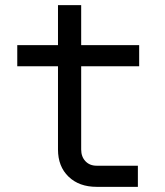

<svg xmlns="http://www.w3.org/2000/svg" viewBox="-20 -725 640 745"><path d="M355 0Q287 0 246 -39.5Q205 -79 205 -145V-468H47V-550H205V-705H295V-550H520V-468H295V-145Q295 -117 311.5 -99.5Q328 -82 355 -82H515V0Z"/></svg>

Font: JetBrains Mono NL
Style: Regular
Weight: 400
Monospace: yes
Designer: Philipp Nurullin, Konstantin Bulenkov
Foundry: JetBrains
Version: Version 2.305; ttfautohint (v1.8.4.7-5d5b)